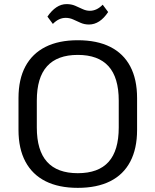

<svg xmlns="http://www.w3.org/2000/svg" viewBox="-20 -903 754 931"><path d="M357.2 7.9Q264.8 7.9 200.8 -24.3Q136.8 -56.5 103.2 -119.3Q69.7 -182.1 69.7 -272.7V-427.3Q69.7 -518.7 103.2 -581.1Q136.8 -643.5 200.8 -675.7Q264.8 -707.9 357.2 -707.9Q450.4 -707.9 514.5 -675.7Q578.6 -643.5 611.6 -581.1Q644.7 -518.7 644.7 -427.3V-272.7Q644.7 -182.1 611.6 -119.3Q578.6 -56.5 514.5 -24.3Q450.4 7.9 357.2 7.9ZM357.2 -63.2Q457.3 -63.2 506.6 -118.2Q555.8 -173.1 555.8 -285V-415Q555.8 -526.9 506.2 -581.8Q456.5 -636.8 357.2 -636.8Q257.9 -636.8 208.2 -581.8Q158.5 -526.9 158.5 -415V-285Q158.5 -173.1 208.2 -118.2Q257.9 -63.2 357.2 -63.2ZM210 -822.5Q230.4 -852.3 253.6 -867.7Q276.7 -883.1 303 -883.1Q325.7 -883.1 344.1 -875.3Q362.4 -867.4 380.1 -859.1Q397.8 -850.7 415.7 -850.7Q432.3 -850.7 447.7 -857.9Q463.1 -865 478 -880.2L504.4 -844.7Q484.9 -815 461.4 -799.5Q437.9 -784.1 411.4 -784.1Q389.5 -784.1 370.8 -792.4Q352.1 -800.7 334.9 -808.6Q317.7 -816.4 298.7 -816.4Q281.9 -816.4 266.6 -809.3Q251.2 -802.1 236.3 -787Z"/></svg>

Font: Pathway Extreme 8pt Thin
Style: Regular
Weight: 100
Designer: Eduardo Rodriguez Tunni
Foundry: Eduardo Rodriguez Tunni
Version: Version 1.000